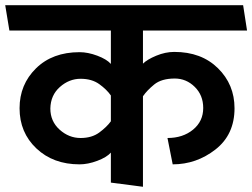

<svg xmlns="http://www.w3.org/2000/svg" viewBox="-31 -700 967 736"><path d="M274 -70Q173 -70 108.5 -131Q44 -192 44 -285Q44 -376 107 -438Q170 -500 274 -500Q306 -500 342 -486.5Q378 -473 394 -455V-583H5L-11 -680H901L916 -583H517V-456Q533 -472 568 -486.5Q603 -501 637 -501Q741 -501 804.5 -438.5Q868 -376 868 -285Q868 -184 795 -127Q722 -70 631 -70L611 -171Q670 -171 709 -203Q748 -235 748 -286Q748 -335 715.5 -367Q683 -399 639 -399Q588 -399 560 -376Q532 -353 517 -331V16L394 0V-115Q378 -97 342 -83.5Q306 -70 274 -70ZM162 -284Q162 -235 197.5 -203Q233 -171 278 -171Q321 -171 349.5 -192Q378 -213 394 -235V-334Q378 -357 349.5 -377.5Q321 -398 278 -398Q234 -398 198.5 -366.5Q163 -335 162 -284Z"/></svg>

Font: Palanquin SemiBold
Style: Regular
Weight: 600
Designer: Pria Ravichandran
Version: Version 1.0.4